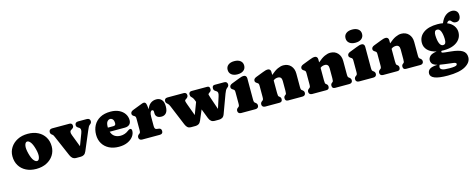

<svg xmlns="http://www.w3.org/2000/svg" viewBox="-38 -1601 6715 2712"><g transform="rotate(-15 3319.5 -245.0)"><path d="M315.5 -497Q401 -497 464.5 -464.2Q528 -431.5 563 -373.5Q598 -315.5 598 -239Q598 -167.5 561.5 -110.2Q525 -53 459.5 -19.5Q394 14 307.5 14Q222.5 14 159 -18.5Q95.5 -51 60.2 -109.5Q25 -168 25 -246Q25 -315.5 61.5 -372.5Q98 -429.5 163.2 -463.2Q228.5 -497 315.5 -497ZM353 -92Q376.5 -98.5 384.2 -142Q392 -185.5 372.5 -258Q352 -334.5 324.8 -367Q297.5 -399.5 272.5 -392.5Q250 -386 241.5 -344.8Q233 -303.5 253 -226Q273 -149.5 300.5 -117.5Q328 -85.5 353 -92Z M958 10H884.5Q833 10 805.5 -53L677.5 -349.5Q672.5 -361 666.2 -373.5Q660 -386 654.5 -390L647.5 -395Q636 -403.5 629.2 -413.5Q622.5 -423.5 622.5 -439Q622.5 -459.5 635.2 -470.8Q648 -482 669.5 -482H921.5Q963.5 -482 963.5 -439Q963.5 -423.5 954.2 -413.5Q945 -403.5 930.5 -395L921.5 -390Q910 -383.5 906.2 -366.8Q902.5 -350 914.5 -318L984 -136.5L1050 -310Q1062.5 -342.5 1058.8 -362.5Q1055 -382.5 1041.5 -390L1032.5 -395Q1018 -403.5 1009.8 -413.5Q1001.5 -423.5 1001.5 -439Q1001.5 -459.5 1014.2 -470.8Q1027 -482 1048.5 -482H1176.5Q1198.5 -482 1211 -470.8Q1223.5 -459.5 1223.5 -439Q1223.5 -425.5 1218.2 -415.5Q1213 -405.5 1198.5 -395L1191.5 -390Q1185.5 -385.5 1177.2 -371.2Q1169 -357 1154 -321L1038 -47Q1024 -14 1003 -2Q982 10 958 10Z M1756.5 -311Q1756.5 -270 1731.8 -247.8Q1707 -225.5 1662.5 -225.5H1442.5Q1457.5 -177.5 1492.8 -154.2Q1528 -131 1578.5 -131Q1609 -131 1638.5 -141Q1668 -151 1692 -170Q1717.5 -190 1730 -189Q1739 -188.5 1746.8 -181.5Q1754.5 -174.5 1754.5 -157Q1754.5 -112.5 1725.2 -73.5Q1696 -34.5 1642.8 -10.2Q1589.5 14 1516.5 14Q1434.5 14 1373.5 -17Q1312.5 -48 1279 -103.8Q1245.5 -159.5 1245.5 -233Q1245.5 -309.5 1277.5 -369Q1309.5 -428.5 1371.8 -462.8Q1434 -497 1524.5 -497Q1597 -497 1649 -471.5Q1701 -446 1728.8 -403.8Q1756.5 -361.5 1756.5 -311ZM1432.5 -298.5Q1432.5 -293 1432.5 -288H1513.5Q1547.5 -288 1547.5 -321.5Q1547.5 -362 1531.2 -380Q1515 -398 1494.5 -398Q1469.5 -398 1451 -375Q1432.5 -352 1432.5 -298.5Z M2050 -446 2057.5 -389.5Q2076 -445 2112 -471Q2148 -497 2195 -497Q2244 -497 2272.5 -464.5Q2301 -432 2301 -367Q2301 -302 2275.2 -272Q2249.5 -242 2207.5 -242Q2164 -242 2142 -261.5Q2120 -281 2120 -314.5V-336Q2120 -363 2098 -363Q2083 -363 2073 -342Q2063 -321 2063 -279V-142Q2063 -96 2091 -92L2126 -87Q2145 -84.5 2153 -72.5Q2161 -60.5 2161 -43Q2161 0 2114 0H1857Q1835.5 0 1822.8 -11.5Q1810 -23 1810 -43Q1810 -58 1816.5 -68.2Q1823 -78.5 1835 -87L1842 -92Q1849 -97 1852.5 -106.8Q1856 -116.5 1856 -142V-305Q1856 -327.5 1850.5 -335.8Q1845 -344 1836 -349L1829 -353Q1818 -359.5 1811 -368.2Q1804 -377 1804 -391Q1804 -421.5 1844 -437L1950 -478Q1972 -486.5 1986.8 -491.8Q2001.5 -497 2013 -497Q2028 -497 2037.2 -486Q2046.5 -475 2050 -446Z M2636 10H2567Q2539.5 10 2520.8 -4.8Q2502 -19.5 2488 -53L2365 -349.5Q2359.5 -362.5 2353 -374Q2346.5 -385.5 2339.5 -391.5L2328.5 -401Q2310 -417.5 2310 -439Q2310 -482 2357 -482H2594Q2614.5 -482 2625.2 -470.5Q2636 -459 2636 -440Q2636 -424.5 2627.2 -413Q2618.5 -401.5 2606.5 -394.5L2599 -390Q2583.5 -380.5 2585.2 -366.2Q2587 -352 2599.5 -317.5L2664 -142L2730.5 -317L2718 -349.5Q2713.5 -361 2706.5 -373.2Q2699.5 -385.5 2691.5 -392.5L2686 -397.5Q2674.5 -408 2671 -417.8Q2667.5 -427.5 2667.5 -440Q2667.5 -482 2709.5 -482H2938Q2973.5 -482 2973.5 -439Q2973.5 -422.5 2967 -413.2Q2960.5 -404 2947 -395L2939.5 -390Q2924.5 -380.5 2927.8 -366.2Q2931 -352 2942.5 -318L3003 -141L3057.5 -310Q3068.5 -344 3065.2 -361.8Q3062 -379.5 3044 -390L3035.5 -395Q3023 -402.5 3016 -412.8Q3009 -423 3009 -439Q3009 -482 3046 -482H3184Q3206 -482 3218.5 -470.8Q3231 -459.5 3231 -439Q3231 -425.5 3226.5 -416.5Q3222 -407.5 3208 -396.5L3203 -392.5Q3190.5 -382.5 3180.2 -363.5Q3170 -344.5 3161.5 -321L3060.5 -47Q3048 -13.5 3026.2 -1.8Q3004.5 10 2980.5 10H2911.5Q2857 10 2832.5 -53L2778 -194L2716 -47Q2702 -14 2681 -2Q2660 10 2636 10Z M3398.5 -541Q3342.5 -541 3310 -567Q3277.5 -593 3277.5 -638Q3277.5 -682.5 3310 -708Q3342.5 -733.5 3398.5 -733.5Q3454.5 -733.5 3487 -708Q3519.5 -682.5 3519.5 -638Q3519.5 -593 3487 -567Q3454.5 -541 3398.5 -541ZM3515.5 -452V-142Q3515.5 -116.5 3519.2 -107Q3523 -97.5 3529.5 -92L3536.5 -87Q3548.5 -79 3555 -68.5Q3561.5 -58 3561.5 -43Q3561.5 -23 3549 -11.5Q3536.5 0 3514.5 0H3304.5Q3283 0 3270.2 -11.5Q3257.5 -23 3257.5 -43Q3257.5 -58 3264 -68.5Q3270.5 -79 3282.5 -87L3289.5 -92Q3296.5 -97.5 3300 -107Q3303.5 -116.5 3303.5 -142V-305Q3303.5 -327.5 3298 -335.8Q3292.5 -344 3283.5 -349L3276.5 -353Q3265.5 -360 3258.5 -368.5Q3251.5 -377 3251.5 -391Q3251.5 -421.5 3291.5 -437L3397.5 -478Q3423 -488 3439.5 -492.5Q3456 -497 3474.5 -497Q3493.5 -497 3504.5 -484.2Q3515.5 -471.5 3515.5 -452Z M3867.5 -452V-406Q3925 -456.5 3969.8 -476.8Q4014.5 -497 4052.5 -497Q4119.5 -497 4160.5 -452.8Q4201.5 -408.5 4201.5 -337V-142Q4201.5 -116.5 4205 -106.8Q4208.5 -97 4215.5 -92L4222.5 -87Q4234.5 -78 4241 -68Q4247.5 -58 4247.5 -43Q4247.5 -23 4235 -11.5Q4222.5 0 4200.5 0H3991.5Q3949.5 0 3949.5 -43Q3949.5 -67 3968.5 -81L3976.5 -87Q3984 -92.5 3986.8 -103Q3989.5 -113.5 3989.5 -142V-286Q3989.5 -350 3934.5 -350Q3918 -350 3900.8 -345Q3883.5 -340 3867.5 -326V-142Q3867.5 -113.5 3870.2 -103Q3873 -92.5 3880.5 -87L3888.5 -81Q3907.5 -67 3907.5 -43Q3907.5 0 3865.5 0H3656.5Q3635 0 3622.2 -11.5Q3609.5 -23 3609.5 -43Q3609.5 -58 3616 -68.5Q3622.5 -79 3634.5 -87L3641.5 -92Q3648.5 -97.5 3652 -107Q3655.5 -116.5 3655.5 -142V-305Q3655.5 -327.5 3650 -335.8Q3644.5 -344 3635.5 -349L3628.5 -353Q3617.5 -360 3610.5 -368.5Q3603.5 -377 3603.5 -391Q3603.5 -421.5 3643.5 -437L3749.5 -478Q3775 -488 3791.5 -492.5Q3808 -497 3826.5 -497Q3845.5 -497 3856.5 -484.2Q3867.5 -471.5 3867.5 -452Z M4553.5 -452V-406Q4611 -456.5 4655.8 -476.8Q4700.5 -497 4738.5 -497Q4805.5 -497 4846.5 -452.8Q4887.5 -408.5 4887.5 -337V-142Q4887.5 -116.5 4891 -106.8Q4894.5 -97 4901.5 -92L4908.5 -87Q4920.5 -78 4927 -68Q4933.5 -58 4933.5 -43Q4933.5 -23 4921 -11.5Q4908.5 0 4886.5 0H4677.5Q4635.5 0 4635.5 -43Q4635.5 -67 4654.5 -81L4662.5 -87Q4670 -92.5 4672.8 -103Q4675.5 -113.5 4675.5 -142V-286Q4675.5 -350 4620.5 -350Q4604 -350 4586.8 -345Q4569.5 -340 4553.5 -326V-142Q4553.5 -113.5 4556.2 -103Q4559 -92.5 4566.5 -87L4574.5 -81Q4593.5 -67 4593.5 -43Q4593.5 0 4551.5 0H4342.5Q4321 0 4308.2 -11.5Q4295.5 -23 4295.5 -43Q4295.5 -58 4302 -68.5Q4308.5 -79 4320.5 -87L4327.5 -92Q4334.5 -97.5 4338 -107Q4341.5 -116.5 4341.5 -142V-305Q4341.5 -327.5 4336 -335.8Q4330.5 -344 4321.5 -349L4314.5 -353Q4303.5 -360 4296.5 -368.5Q4289.5 -377 4289.5 -391Q4289.5 -421.5 4329.5 -437L4435.5 -478Q4461 -488 4477.5 -492.5Q4494 -497 4512.5 -497Q4531.5 -497 4542.5 -484.2Q4553.5 -471.5 4553.5 -452Z M5122.5 -541Q5066.5 -541 5034 -567Q5001.5 -593 5001.5 -638Q5001.5 -682.5 5034 -708Q5066.5 -733.5 5122.5 -733.5Q5178.5 -733.5 5211 -708Q5243.5 -682.5 5243.5 -638Q5243.5 -593 5211 -567Q5178.5 -541 5122.5 -541ZM5239.5 -452V-142Q5239.5 -116.5 5243.2 -107Q5247 -97.5 5253.5 -92L5260.5 -87Q5272.5 -79 5279 -68.5Q5285.5 -58 5285.5 -43Q5285.5 -23 5273 -11.5Q5260.5 0 5238.5 0H5028.5Q5007 0 4994.2 -11.5Q4981.5 -23 4981.5 -43Q4981.5 -58 4988 -68.5Q4994.5 -79 5006.5 -87L5013.5 -92Q5020.5 -97.5 5024 -107Q5027.5 -116.5 5027.5 -142V-305Q5027.5 -327.5 5022 -335.8Q5016.5 -344 5007.5 -349L5000.5 -353Q4989.5 -360 4982.5 -368.5Q4975.5 -377 4975.5 -391Q4975.5 -421.5 5015.5 -437L5121.5 -478Q5147 -488 5163.5 -492.5Q5180 -497 5198.5 -497Q5217.5 -497 5228.5 -484.2Q5239.5 -471.5 5239.5 -452Z M5591.5 -452V-406Q5649 -456.5 5693.8 -476.8Q5738.5 -497 5776.5 -497Q5843.5 -497 5884.5 -452.8Q5925.5 -408.5 5925.5 -337V-142Q5925.5 -116.5 5929 -106.8Q5932.5 -97 5939.5 -92L5946.5 -87Q5958.5 -78 5965 -68Q5971.5 -58 5971.5 -43Q5971.5 -23 5959 -11.5Q5946.5 0 5924.5 0H5715.5Q5673.5 0 5673.5 -43Q5673.5 -67 5692.5 -81L5700.5 -87Q5708 -92.5 5710.8 -103Q5713.5 -113.5 5713.5 -142V-286Q5713.5 -350 5658.5 -350Q5642 -350 5624.8 -345Q5607.5 -340 5591.5 -326V-142Q5591.5 -113.5 5594.2 -103Q5597 -92.5 5604.5 -87L5612.5 -81Q5631.5 -67 5631.5 -43Q5631.5 0 5589.5 0H5380.5Q5359 0 5346.2 -11.5Q5333.5 -23 5333.5 -43Q5333.5 -58 5340 -68.5Q5346.5 -79 5358.5 -87L5365.5 -92Q5372.5 -97.5 5376 -107Q5379.5 -116.5 5379.5 -142V-305Q5379.5 -327.5 5374 -335.8Q5368.5 -344 5359.5 -349L5352.5 -353Q5341.5 -360 5334.5 -368.5Q5327.5 -377 5327.5 -391Q5327.5 -421.5 5367.5 -437L5473.5 -478Q5499 -488 5515.5 -492.5Q5532 -497 5550.5 -497Q5569.5 -497 5580.5 -484.2Q5591.5 -471.5 5591.5 -452Z M6390.5 -73.5Q6505 -62.5 6556.5 -30.2Q6608 2 6608 67.5Q6608 144.5 6520.5 194.8Q6433 245 6263 245Q6132.5 245 6072.2 220.5Q6012 196 6012 151Q6012 108.5 6045.2 85.5Q6078.5 62.5 6159 59.5Q6105 44.5 6087.5 22.2Q6070 0 6070 -30Q6070 -62 6097.5 -89Q6125 -116 6197 -125.5Q6113 -143.5 6069.5 -188.5Q6026 -233.5 6026 -294.5Q6026 -386.5 6100 -440.5Q6174 -494.5 6306.5 -494.5Q6349 -494.5 6386 -487.5L6386.5 -488.5Q6414.5 -557.5 6457.5 -590.5Q6500.5 -623.5 6551.5 -623.5Q6588 -623.5 6613.5 -601.5Q6639 -579.5 6639 -538Q6639 -500 6621 -476.8Q6603 -453.5 6570 -453.5Q6548.5 -453.5 6536 -460.8Q6523.5 -468 6515.8 -477.2Q6508 -486.5 6500.2 -493.8Q6492.5 -501 6480 -501Q6459 -501 6442.5 -471.5Q6503 -447.5 6534 -404Q6565 -360.5 6565 -310Q6565 -251 6532.2 -207.2Q6499.5 -163.5 6440.8 -139.5Q6382 -115.5 6303 -115.5Q6285.5 -115.5 6268.5 -116.5Q6258 -109 6258 -102.5Q6258 -94 6268.8 -89.8Q6279.5 -85.5 6308.2 -82.2Q6337 -79 6390.5 -73.5ZM6282 -421.5Q6256.5 -421.5 6246.5 -401Q6236.5 -380.5 6238 -348.5Q6240.5 -271.5 6258.8 -230Q6277 -188.5 6308 -188.5Q6334.5 -188.5 6344.5 -208.2Q6354.5 -228 6353 -268Q6351 -336 6333.8 -378.8Q6316.5 -421.5 6282 -421.5ZM6178 101.5Q6178 124.5 6205 137.8Q6232 151 6312 151Q6359.5 151 6383.8 147Q6408 143 6416.5 135.2Q6425 127.5 6425 117.5Q6425 99.5 6389.8 93.5Q6354.5 87.5 6262 77.5Q6220 73 6188.5 66.5L6189 68Q6185.5 71.5 6181.8 81.5Q6178 91.5 6178 101.5Z"/></g></svg>

Font: Fraunces 9pt SuperSoft Black
Style: Regular
Weight: 900
Version: Version 1.000;[b76b70a41]